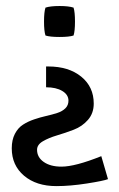

<svg xmlns="http://www.w3.org/2000/svg" viewBox="-20 -425 400 645"><path d="M180.2 -404.8Q210.9 -404.8 227.1 -399.4Q231.9 -384.8 231.9 -352.5Q231.9 -320.3 227.1 -305.7Q212.4 -300.8 180.2 -300.8Q147.5 -300.8 132.8 -305.7Q127.9 -320.3 127.9 -352.5Q127.9 -384.8 132.8 -399.4Q148.9 -404.8 180.2 -404.8ZM134.8 -131.8V-201.7H142.1Q210.9 -201.7 252.9 -167.5Q294.9 -133.3 294.9 -77.1Q294.9 -44.4 275.4 -22.2Q255.9 0 227.8 10.7Q199.7 21.5 171.6 29.8Q143.6 38.1 124 49.6Q104.5 61 104.5 78.1Q104.5 103.5 127 119.1Q149.4 134.8 186.5 134.8Q232.4 134.8 320.3 99.6L342.8 176.8Q328.1 182.6 272 191.4Q215.8 200.2 169.4 200.2Q102.1 200.2 60.8 165.3Q19.5 130.4 19.5 73.2Q19.5 44.9 30 24.7Q40.5 4.4 57.4 -6.3Q74.2 -17.1 94.5 -23.9Q114.7 -30.8 135 -35.4Q155.3 -40 172.1 -45.4Q189 -50.8 199.5 -61Q210 -71.3 210 -86.9Q210 -106.9 189.2 -119.4Q168.5 -131.8 134.8 -131.8Z"/></svg>

Font: Nikodecs
Style: Medium
Weight: 500
Version: Version 0.29